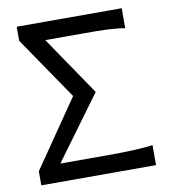

<svg xmlns="http://www.w3.org/2000/svg" viewBox="-81 -783 762 853"><g transform="rotate(-10 300.5 -356.5)"><path d="M136.7 -80.6H341.8Q372.6 -80.6 404.3 -81.1Q436 -81.5 464.4 -82.8Q492.7 -84 516.1 -85.9Q539.6 -87.9 554.2 -90.3V0H36.6V-63.5L244.6 -366.2L51.3 -649.4V-712.9H524.9V-622.6Q510.3 -625.5 491.7 -627.4Q473.1 -629.4 449.7 -630.6Q426.3 -631.8 397.2 -632.1Q368.2 -632.3 332 -632.3H166L346.7 -366.7Z"/></g></svg>

Font: Andika
Style: Regular
Weight: 400
Designer: Victor Gaultney, Annie Olsen, Julie Remington, Don Collingsworth, Eric Hays
Foundry: SIL International
Version: Version 1.001